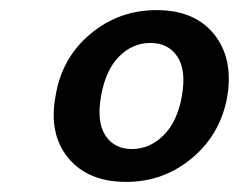

<svg xmlns="http://www.w3.org/2000/svg" viewBox="-20 -730 473 380"><path d="M230 -370Q154 -370 115 -417.5Q76 -465 90 -540Q102 -615 158.5 -662.5Q215 -710 290 -710Q365 -710 403.5 -662.5Q442 -615 430 -540Q417 -465 360.5 -417.5Q304 -370 230 -370ZM278 -645Q242 -645 215.5 -618Q189 -591 180 -540Q171 -489 188.5 -462Q206 -435 241 -435Q276 -435 303.5 -462Q331 -489 340 -540Q349 -591 331 -618Q313 -645 278 -645Z"/></svg>

Font: Scada
Style: Italic
Weight: 400
Italic angle: -10°
Designer: Jovanny Lemonad
Foundry: Jovanny Lemonad
Version: Version 4.100;PS 004.100;hotconv 1.0.88;makeotf.lib2.5.64775